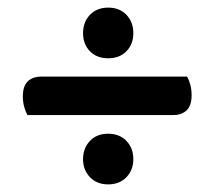

<svg xmlns="http://www.w3.org/2000/svg" viewBox="-20 -545 564 504"><path d="M52 -243Q47 -252 43.5 -264.5Q40 -277 40 -292Q40 -319 53 -331.5Q66 -344 89 -344H471Q476 -336 479.5 -323Q483 -310 483 -295Q483 -268 470 -255.5Q457 -243 435 -243ZM198 -127Q198 -156 216 -175Q234 -194 264 -194Q294 -194 312 -175Q330 -156 330 -127Q330 -99 312 -80Q294 -61 264 -61Q234 -61 216 -80Q198 -99 198 -127ZM198 -458Q198 -487 216 -506Q234 -525 264 -525Q294 -525 312 -506Q330 -487 330 -458Q330 -429 312 -410.5Q294 -392 264 -392Q234 -392 216 -410.5Q198 -429 198 -458Z"/></svg>

Font: Baloo Thambi 2 SemiBold
Style: Regular
Weight: 600
Designer: Aadarsh Rajan and Ek Type
Foundry: Ek Type
Version: Version 1.640;hotconv 1.0.111;makeotfexe 2.5.65597; ttfautoh